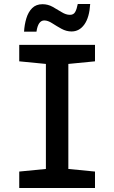

<svg xmlns="http://www.w3.org/2000/svg" viewBox="-20 -938 570 958"><path d="M76 0V-82L209 -95V-619L76 -632V-714H454V-632L321 -619V-95L454 -82V0ZM100 -780Q102 -815 111.5 -846.5Q121 -878 140.5 -897.5Q160 -917 192 -917Q219 -917 242.5 -904Q266 -891 287.5 -877.5Q309 -864 329 -864Q347 -864 355 -878Q363 -892 368 -918H430Q426 -851 401 -816Q376 -781 337 -781Q311 -781 286.5 -794.5Q262 -808 240.5 -822Q219 -836 201 -836Q170 -836 162 -780Z"/></svg>

Font: Noto Sans Mono Condensed SemiBold
Style: Regular
Weight: 600
Width: 3
Designer: Monotype Design Team
Foundry: Monotype Imaging Inc.
Version: Version 2.014